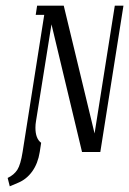

<svg xmlns="http://www.w3.org/2000/svg" viewBox="-20 -532 452 672"><path d="M6.8 90.8Q29.3 80.1 40.8 62Q52.2 43.9 59.1 0L134.8 -480H105L109.9 -512.2H203.1L311 -64.9L381.8 -512.2H412.1L331.1 0H267.1L160.2 -446.8L106 -107.9Q104 -96.7 104 -85Q104 -46.9 124 -32.2L119.1 0Q112.8 40 92.8 67.9Q72.8 95.7 43 107.9L14.2 120.1Z"/></svg>

Font: Gawaa
Style: Italic
Weight: 400
Designer: T. Christopher White
Version: Version 1.0